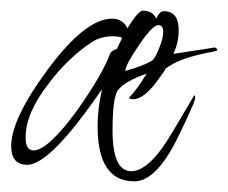

<svg xmlns="http://www.w3.org/2000/svg" viewBox="-20 -329 428 360"><path d="M232 11Q163 11 163 -92Q163 -125 171 -160H170Q74 -20 31 -20Q1 -20 1 -55Q1 -106 69 -198Q140 -294 190 -294Q210 -294 219 -276Q239 -309 248 -309Q266 -309 273 -294Q279 -308 287 -308Q315 -308 315 -273Q315 -248 305 -228L383 -240Q385 -239 386 -238Q387 -237 388 -236Q387 -234 383.5 -233Q380 -232 364 -229Q340 -224 321.5 -217Q303 -210 290 -200Q289 -196 279 -183Q251 -143 230 -143Q224 -143 222 -145L223 -147Q236 -160 255 -191Q215 -177 202 -161Q191 -148 191 -85Q191 -8 226 -8Q260 -8 302 -79L344 -150Q346 -150 346 -147Q346 -143 343 -135Q329 -103 318 -80.5Q307 -58 300 -46Q266 11 232 11ZM215 -196Q251 -206 266 -216Q271 -220 279 -240Q286 -258 286 -269Q286 -282 277 -282Q266 -282 241 -245Q215 -207 215 -196ZM43 -47Q70 -47 126 -124Q173 -191 187 -230Q193 -236 199 -237L209 -258Q203 -261 192 -261Q169 -261 152 -250Q107 -220 71 -172Q28 -117 28 -71Q28 -47 43 -47Z"/></svg>

Font: Shalimar
Style: Regular
Weight: 400
Designer: Robert E. Leuschke
Foundry: Robert E. Leuschke
Version: Version 1.010; ttfautohint (v1.8.3)